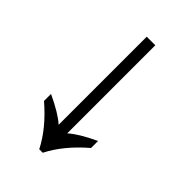

<svg xmlns="http://www.w3.org/2000/svg" viewBox="-209 -773 854 854"><g transform="rotate(45 218.0 -346.0)"><path d="M207 0Q163 -87 70 -167V-211Q152 -173 191 -138V-692H245V-138Q284 -173 366 -211V-167Q273 -87 229 0Z"/></g></svg>

Font: guzrati115
Style: Regular
Weight: 400
Designer: Jelle Bosma - Monotype Design Team, Universal Thirst
Foundry: Monotype Imaging Inc.
Version: Version 2.102